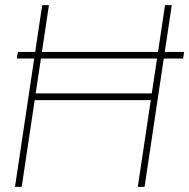

<svg xmlns="http://www.w3.org/2000/svg" viewBox="-20 -731 740 751"><path d="M119.6 -365.7H573.7L594.2 -502H140.1ZM624.5 -527.8H700.2L696.3 -502H620.6L545.4 0H519L569.8 -339.4H115.7L64.9 0H38.6L113.8 -502H45.9L49.8 -527.8H117.7L145 -710.9H171.4L144 -527.8H598.1L625.5 -710.9H651.9Z"/></svg>

Font: Roboto-ThinItalic
Style: Italic
Weight: 250
Italic angle: -12°
Designer: Google
Version: Version 1.100141; 2013; ttfautohint (v0.94.14-c901) -l 8 -r 